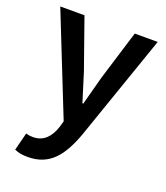

<svg xmlns="http://www.w3.org/2000/svg" viewBox="-129 -580 753 872"><g transform="rotate(20 247.5 -144.5)"><path d="M205 -6 196 25C180 74 150 109 98 109C87 109 77 108 64 104L42 190C60 198 79 202 106 202C213 202 264 133 305 22L483 -491H372L298 -250C286 -206 273 -157 261 -112H257C242 -158 228 -207 214 -250L129 -491H12Z"/></g></svg>

Font: DAIFUKU Sans Semibold
Style: Regular
Weight: 600
Designer: Original font ‘Source Sans 3’ : Paul D. Hunt
Foundry: Daifuku
Version: Version 1.000